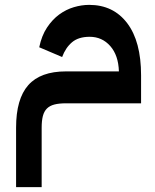

<svg xmlns="http://www.w3.org/2000/svg" viewBox="-20 -464 637 788"><path d="M46 60Q46 -58 96 -114.5Q146 -171 251 -171H468Q466 -237 432.5 -275Q399 -313 348 -313Q302 -313 275.5 -290.5Q249 -268 235 -230L141 -270Q151 -318 173 -351Q195 -384 223 -404.5Q251 -425 283 -434.5Q315 -444 346 -444Q445 -444 502 -369Q559 -294 559 -155V-40H251Q222 -40 203 -35Q184 -30 172.5 -18.5Q161 -7 156 12Q151 31 151 60V304H46Z"/></svg>

Font: IBM Plex Arabic SemiBold
Style: Regular
Weight: 600
Designer: Mike Abbink, Paul van der Laan, Pieter van Rosmalen, Wael Morcos, Khajak Apelian
Foundry: Bold Monday
Version: Version 1.0